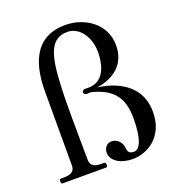

<svg xmlns="http://www.w3.org/2000/svg" viewBox="-138 -869 903 985"><g transform="rotate(-20 314.0 -376.5)"><path d="M420 6C500 6 599 -50 599 -187C599 -372 405 -398 372 -402C394 -405 538 -424 538 -573C538 -689 435 -759 328 -759C148 -759 114 -604 114 -472V-70C114 -30 80 -26 50 -26H38C32 -26 30 -21 30 -13C30 -5 32 0 38 0H276C281 0 283 -5 283 -13C283 -21 281 -26 276 -26H263C233 -26 200 -30 200 -70C200 -131 198 -216 198 -298C198 -358 198 -421 201 -475C208 -636 231 -722 326 -722C394 -722 439 -649 439 -573C439 -516 424 -427 346 -417C339 -416 332 -416 327 -416H311C301 -416 295 -409 295 -402C295 -395 303 -389 313 -389C320 -389 324 -390 329 -390C334 -390 339 -389 345 -387C441 -360 494 -310 494 -191C494 -77 470 -27 438 -27C422 -27 413 -32 408 -41C405 -48 404 -56 403 -66C399 -92 377 -117 346 -117C321 -117 304 -95 304 -71C304 -25 354 6 420 6Z"/></g></svg>

Font: Shippori Mincho OTF Medium
Style: Regular
Weight: 500
Designer: FONTDASU
Foundry: FONTDASU / Google Inc. / but / Adobe
Version: Version 3.300;hotconv 1.0.109;makeotfexe 2.5.65596